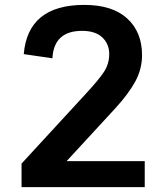

<svg xmlns="http://www.w3.org/2000/svg" viewBox="-20 -764 686 784"><path d="M324 -744Q439 -744 499.5 -688.5Q560 -633 560 -539Q560 -482 532.5 -431.5Q505 -381 452 -323L252 -106H571V0H68V-96L334 -385Q383 -438 404.5 -470.5Q426 -503 426 -543.5Q426 -584 398 -611Q370 -638 315 -638Q200 -638 194 -526L77 -543Q94 -744 324 -744Z"/></svg>

Font: Sintony
Style: Bold
Weight: 700
Designer: Eduardo Rodriguez Tunni
Foundry: Eduardo Rodriguez Tunni
Version: Version 1.001